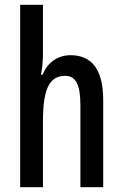

<svg xmlns="http://www.w3.org/2000/svg" viewBox="-20 -780 511 800"><path d="M159 -558V-760H64V0H159V-275C159 -405 184 -464 251 -464C296 -464 315 -428 315 -341V0H410V-363C410 -484 367 -550 274 -550C222 -550 178 -521 158 -469H151C156 -494 159 -528 159 -558Z"/></svg>

Font: Noto Sans Sinhala UI ExtraCondensed Medium
Style: Regular
Weight: 500
Width: 2
Designer: Jelle Bosma - Monotype Design Team
Foundry: Monotype Imaging Inc.
Version: Version 2.006